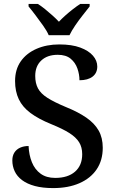

<svg xmlns="http://www.w3.org/2000/svg" viewBox="-20 -951 596 981"><path d="M252 10Q198 10 158.5 -0.5Q119 -11 93 -30.5Q67 -50 55 -76Q43 -102 43 -131Q43 -155 53.5 -171.5Q64 -188 83 -196.5Q102 -205 126 -205Q128 -159 143 -122Q158 -85 187.5 -63.5Q217 -42 262 -42Q327 -42 363.5 -74Q400 -106 400 -163Q400 -199 384 -224.5Q368 -250 334 -271.5Q300 -293 241 -317Q177 -343 136 -373.5Q95 -404 76 -444Q57 -484 57 -537Q57 -596 86 -637.5Q115 -679 166.5 -701.5Q218 -724 283 -724Q347 -724 390 -708Q433 -692 455 -666.5Q477 -641 477 -611Q477 -578 453 -559.5Q429 -541 386 -541Q386 -571 375.5 -601Q365 -631 341 -651Q317 -671 275 -671Q222 -671 191 -642Q160 -613 160 -563Q160 -526 174 -499.5Q188 -473 222.5 -451Q257 -429 317 -404Q379 -379 421 -350Q463 -321 484 -284Q505 -247 505 -196Q505 -132 474 -86Q443 -40 386 -15Q329 10 252 10ZM229 -771Q219 -794 200 -820.5Q181 -847 161.5 -873Q142 -899 126 -918V-931H173Q191 -920 210 -904.5Q229 -889 247.5 -872.5Q266 -856 281 -840Q296 -856 314.5 -872.5Q333 -889 353 -904.5Q373 -920 390 -931H438V-918Q423 -899 402.5 -873Q382 -847 364 -820.5Q346 -794 335 -771Z"/></svg>

Font: Noto Serif Kannada Medium
Style: Regular
Weight: 500
Version: Version 2.003